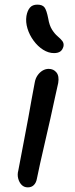

<svg xmlns="http://www.w3.org/2000/svg" viewBox="-20 -797 324 828"><path d="M100 11Q84 11 73.5 0.5Q63 -10 58.5 -27Q54 -44 59 -62Q74 -141 84.5 -196Q95 -251 102.5 -291.5Q110 -332 116 -367Q122 -402 130 -442Q133 -459 142 -472Q151 -485 163.5 -492.5Q176 -500 190 -500Q211 -500 223.5 -484.5Q236 -469 231 -439Q226 -417 217 -376Q208 -335 197 -284.5Q186 -234 174 -184Q162 -134 153 -92Q144 -50 139 -26Q136 -9 126 1Q116 11 100 11ZM213 -568Q189 -568 166 -582.5Q143 -597 125 -621.5Q107 -646 98.5 -674Q90 -702 94 -728Q98 -751 109 -764Q120 -777 141 -777Q163 -777 172 -765Q181 -753 188 -717Q193 -687 204.5 -669Q216 -651 228.5 -640.5Q241 -630 248.5 -620.5Q256 -611 254 -598Q250 -582 240 -575Q230 -568 213 -568Z"/></svg>

Font: Shantell Sans
Style: Italic
Weight: 400
Italic angle: -11°
Designer: Stephen Nixon, Anya Danilova, Shantell Martin
Foundry: Arrow Type
Version: Version 1.011;[c5ecc13dd]